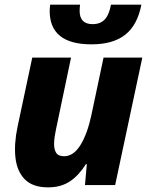

<svg xmlns="http://www.w3.org/2000/svg" viewBox="-20 -797 640 827"><path d="M187 10Q121 10 87 -24.5Q53 -59 46.5 -118.5Q40 -178 56 -253L119 -549H286L221 -239Q214 -207 213 -181Q212 -155 221.5 -139.5Q231 -124 256 -124Q297 -124 327 -173Q357 -222 374 -303L426 -549H593L476 0H346L354 -90H350Q320 -42 281.5 -16Q243 10 187 10ZM374 -606Q194 -606 194 -750Q194 -753 194.5 -761Q195 -769 196 -777H325Q324 -769 323.5 -764Q323 -759 323 -750Q323 -693 379 -693Q412 -693 431 -713Q450 -733 458 -777H589Q572 -689 519.5 -647.5Q467 -606 374 -606Z"/></svg>

Font: Noto Sans ExtraBold
Style: Italic
Weight: 800
Italic angle: -12°
Designer: Monotype Design Team
Foundry: Monotype Imaging Inc.
Version: Version 2.013; ttfautohint (v1.8.4.7-5d5b)